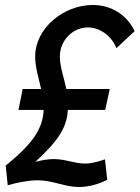

<svg xmlns="http://www.w3.org/2000/svg" viewBox="-20 -735 560 770"><path d="M332 -625C380 -625 427 -592 447 -542L520 -610C489 -675 427 -715 352 -715C235 -715 121 -622 121 -508C121 -465 135 -423 145 -378H71L54 -294H155C152 -217 108 -156 3 -71L11 8C51 -4 99 -12 131 -12C192 -12 239 15 297 15C333 15 376 4 410 -14L401 -96C368 -85 345 -79 322 -79C278 -79 244 -97 195 -97C173 -97 150 -93 122 -86C220 -176 248 -228 252 -294H402L420 -378H246C236 -426 220 -468 220 -508C220 -573 272 -625 332 -625Z"/></svg>

Font: FIGSv2-sans-serif SmBold Italic
Style: Regular
Weight: 600
Italic angle: -12°
Designer: Matt McInerney, Pablo Impallari, Rodrigo Fuenzalida
Foundry: Matt McInerney, Pablo Impallari, Rodrigo Fuenzalida
Version: Version 4.020;hotconv 1.0.109;makeotfexe 2.5.65596